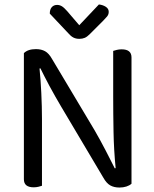

<svg xmlns="http://www.w3.org/2000/svg" viewBox="-20 -834 691 860"><path d="M131 5Q87 5 87 -31V-596Q105 -614 141 -614Q165 -614 182 -604.5Q199 -595 213 -570L404 -250Q416 -229 429 -205.5Q442 -182 454 -158.5Q466 -135 476.5 -114.5Q487 -94 494 -80L498 -81Q490 -162 488.5 -244Q487 -326 487 -404V-606Q493 -608 503 -610.5Q513 -613 525 -613Q569 -613 569 -577V-11Q560 -3 546 1.5Q532 6 515 6Q491 6 474 -3.5Q457 -13 443 -38L253 -358Q241 -378 227.5 -402Q214 -426 201.5 -449Q189 -472 178.5 -493Q168 -514 161 -528L157 -527Q162 -479 165 -417.5Q168 -356 168 -301V-2Q163 0 152.5 2.5Q142 5 131 5ZM423 -814Q441 -812 454 -803.5Q467 -795 467 -781Q467 -769 459.5 -760Q452 -751 441 -740L381 -680Q370 -669 359.5 -664.5Q349 -660 335 -660Q320 -660 308.5 -666Q297 -672 286 -685L203 -773Q203 -792 212 -802Q221 -812 236 -812Q247 -812 257 -806Q267 -800 281 -784L335 -721Z"/></svg>

Font: Baloo Bhai 2
Style: Regular
Weight: 400
Designer: Supriya Tembe, Noopur Datye and Ek Type
Foundry: Ek Type
Version: Version 1.640;PS 1.000;hotconv 16.6.51;makeotf.lib2.5.65220;